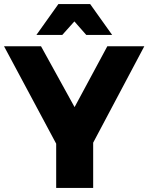

<svg xmlns="http://www.w3.org/2000/svg" viewBox="-25 -930 734 950"><path d="M689 -701 436 -224V0H253V-219L-5 -701H178L344 -400L506 -701ZM530 -757H402L343 -824L283 -757H155L264 -910H421Z"/></svg>

Font: Gontserrat
Style: Bold
Weight: 700
Designer: Julieta Ulanovsky
Foundry: Julieta Ulanovsky
Version: Version 6.001